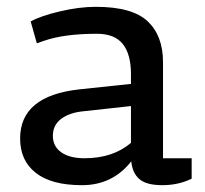

<svg xmlns="http://www.w3.org/2000/svg" viewBox="-20 -532 602 563"><path d="M542 -68V-8Q503 11 456 11Q409 11 388.5 -7Q368 -25 365 -59Q310 11 220.5 11Q131 11 85 -25Q39 -61 39 -126Q39 -251 213 -270L364 -286V-315Q364 -373 340 -403Q316 -433 264 -433Q168 -433 108 -412L88 -405L70 -469Q98 -485 155 -498.5Q212 -512 261 -512Q368 -512 413 -469.5Q458 -427 458 -350V-68ZM228 -68Q311 -68 364 -113V-221L218 -205Q180 -200 157.5 -182Q135 -164 135 -133.5Q135 -103 159.5 -85.5Q184 -68 228 -68Z"/></svg>

Font: Belgrano
Style: Regular
Weight: 400
Designer: Daniel Hernandez
Foundry: Daniel Hernndez
Version: Version 1.003